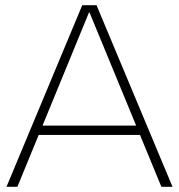

<svg xmlns="http://www.w3.org/2000/svg" viewBox="-20 -720 690 740"><path d="M5 0 297 -700H352L645 0H602L325 -672H323L47 0ZM115 -200V-236H530V-200Z"/></svg>

Font: REM Medium Thin
Style: Regular
Weight: 250
Version: Version 1.005;gftools[0.9.28]